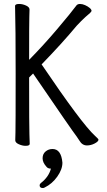

<svg xmlns="http://www.w3.org/2000/svg" viewBox="-20 -725 540 969"><path d="M196 224Q180 224 180 210Q180 204 186 199Q226 168 237 126Q221 126 214 116Q195 95 195 74Q195 52 210 39.5Q225 27 245 27Q289 27 295 96Q295 130 269 166.5Q243 203 206 221Q201 224 196 224ZM109 11Q93 11 75 3Q57 -5 57 -17Q57 -29 58 -56.5Q59 -84 59 -351Q59 -587 56 -695Q56 -705 77 -705Q94 -705 111.5 -697Q129 -689 129 -677Q129 -665 128 -639.5Q127 -614 127 -423Q199 -496 268.5 -578Q338 -660 367 -699Q373 -705 384 -705Q396 -705 409.5 -699Q423 -693 432.5 -685Q442 -677 442 -670Q442 -664 411 -639Q391 -621 367 -595Q293 -506 190 -400Q393 -100 459 -40Q477 -24 477 -20Q477 -11 458 -1Q439 9 419 9Q395 9 381 -15Q375 -25 367 -36Q347 -61 147 -354L127 -334Q127 -77 128.5 -46.5Q130 -16 130 1Q130 11 109 11Z"/></svg>

Font: Moon Stars Kai T HW
Style: Regular
Weight: 400
Designer: GuiWonder
Version: Version 1.101